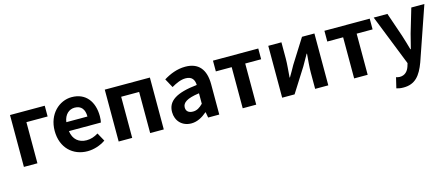

<svg xmlns="http://www.w3.org/2000/svg" viewBox="-50 -1176 4665 2002"><g transform="rotate(-15 2282.5 -174.5)"><path d="M79 0H225V-444H454V-560H79Z M764 14C834 14 905 -10 960 -48L910 -138C870 -113 830 -99 784 -99C701 -99 641 -147 629 -239H974C978 -252 981 -279 981 -306C981 -461 901 -574 747 -574C613 -574 486 -461 486 -279C486 -95 608 14 764 14ZM627 -336C638 -418 690 -460 749 -460C821 -460 855 -412 855 -336Z M1102 0H1248V-444H1442V0H1589V-560H1102Z M1885 14C1949 14 2005 -18 2054 -60H2057L2068 0H2188V-327C2188 -489 2115 -574 1973 -574C1885 -574 1805 -541 1739 -500L1792 -403C1844 -433 1894 -456 1946 -456C2015 -456 2039 -414 2041 -359C1816 -335 1719 -272 1719 -152C1719 -57 1785 14 1885 14ZM1933 -101C1890 -101 1859 -120 1859 -164C1859 -214 1905 -251 2041 -269V-156C2006 -121 1975 -101 1933 -101Z M2441 0H2587V-444H2759V-560H2270V-444H2441Z M2867 0H3001L3165 -259C3183 -292 3213 -344 3232 -377H3236C3230 -307 3223 -233 3223 -176V0H3365V-560H3231L3067 -300C3050 -267 3019 -216 3000 -183H2996C3001 -252 3009 -327 3009 -383V-560H2867Z M3644 0H3790V-444H3962V-560H3473V-444H3644Z M4119 225C4244 225 4304 149 4353 17L4552 -560H4411L4334 -300C4321 -248 4307 -194 4294 -142H4289C4273 -196 4259 -250 4242 -300L4153 -560H4005L4223 -10L4213 23C4197 72 4165 108 4108 108C4095 108 4079 104 4069 101L4042 214C4064 221 4086 225 4119 225Z"/></g></svg>

Font: Source Han Sans Old Style Bold
Style: Regular
Weight: 700
Designer: Ryoko NISHIZUKA (kana & ideographs); Paul D. Hunt (Latin, Greek & Cyrillic); Wenlong ZHANG (bopomofo); Sandoll Communica
Foundry: Adobe Systems Incorporated
Version: Version 1.004;PS 1.004;hotconv 1.0.81;makeotf.lib2.5.63406